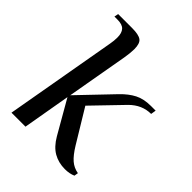

<svg xmlns="http://www.w3.org/2000/svg" viewBox="-194 -762 873 873"><g transform="rotate(45 242.5 -325.0)"><path d="M246 -70 154 -230 114 0H24L119 -540Q123 -561 123 -583Q123 -611 110 -625.5Q97 -640 66 -640H46L50 -660H140Q182 -660 198.5 -648Q215 -636 215 -599Q215 -576 209 -540L157 -245L310 -405Q341 -437 373 -453.5Q405 -470 451 -470H481L477 -445Q419 -445 374 -400L239 -260L336 -100Q360 -61 381.5 -42.5Q403 -24 432 -19L429 0Q407 10 377 10Q336 10 303.5 -8.5Q271 -27 246 -70Z"/></g></svg>

Font: Philosopher
Style: Italic
Weight: 400
Italic angle: -10°
Designer: Jovanny Lemonad
Foundry: Jovanny Lemonad
Version: Version 2.000